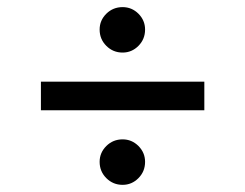

<svg xmlns="http://www.w3.org/2000/svg" viewBox="-20 -551 682 534"><path d="M548.3 -323.9V-244.3H93.8V-323.9ZM321 -404.8Q294.4 -404.8 275.7 -423.5Q257.1 -442.1 257.1 -468.8Q257.1 -494.3 275.7 -512.8Q294.4 -531.2 321 -531.2Q346.6 -531.2 365.1 -512.8Q383.5 -494.3 383.5 -468.8Q383.5 -442.1 365.1 -423.5Q346.6 -404.8 321 -404.8ZM321 -36.9Q294.4 -36.9 275.7 -55.6Q257.1 -74.2 257.1 -100.9Q257.1 -126.4 275.7 -144.9Q294.4 -163.4 321 -163.4Q346.6 -163.4 365.1 -144.9Q383.5 -126.4 383.5 -100.9Q383.5 -74.2 365.1 -55.6Q346.6 -36.9 321 -36.9Z"/></svg>

Font: Inter UI
Style: Regular
Weight: 400
Designer: Rasmus Andersson
Foundry: rsms
Version: 3.2;8d6f07862